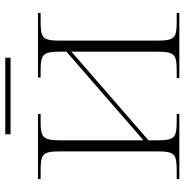

<svg xmlns="http://www.w3.org/2000/svg" viewBox="-6 -694 700 728"><g transform="rotate(-90 344.0 -330.0)"><path d="M199 -640H489V-660H199ZM29 0H276V-10H253C188 -10 176 -15 176 -83V-117L512 -409V-83C512 -15 499 -10 436 -10H412V0H659V-10H629C566 -10 554 -15 554 -83V-453C554 -520 565 -526 629 -526H659V-536H414V-526H437C500 -526 512 -520 512 -453V-428L176 -136V-453C176 -520 189 -526 249 -526H276V-536H29V-526H60C122 -526 134 -520 134 -453V-83C134 -15 123 -10 56 -10H29Z"/></g></svg>

Font: Noto Serif Display ExtraLight
Style: Regular
Weight: 200
Designer: Monotype Design Team
Foundry: Monotype Imaging Inc.
Version: Version 2.009